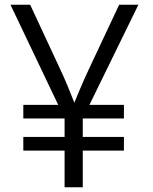

<svg xmlns="http://www.w3.org/2000/svg" viewBox="-20 -788 643 808"><path d="M251.8 0V-290.4L24.1 -768H107L229.4 -505.1Q251.4 -458.8 268.9 -415.7Q286.5 -372.5 303.1 -329.8H282Q300.3 -374.6 318 -416.4Q335.7 -458.1 357.2 -503.7L481.4 -768H562.4L328.3 -289.4V0ZM78.1 -154.1V-211.7H501.5V-154.1ZM78.1 -289.4V-346.8H501.5V-289.4Z"/></svg>

Font: Yaldevi ExtraLight
Style: Regular
Weight: 200
Designer: Sol Matas, Rajitha Manaperi, Kosala Senevirathne
Foundry: Mooniak
Version: Version 1.100